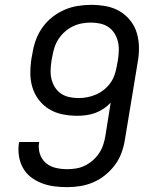

<svg xmlns="http://www.w3.org/2000/svg" viewBox="-20 -763 640 791"><path d="M257 8Q229 8 202.5 4.5Q176 1 151.5 -8.5Q127 -18 107 -33.5Q87 -49 74.5 -71.5Q62 -94 58 -120.5Q54 -147 58 -174Q59 -175 59 -176Q59 -177 59 -178H142Q142 -177 142 -176.5Q142 -176 141 -176Q137 -151 144.5 -128.5Q152 -106 169 -91.5Q186 -77 209 -71.5Q232 -66 257 -66Q275 -66 293.5 -69Q312 -72 329.5 -80.5Q347 -89 362 -102Q377 -115 388 -131.5Q399 -148 405 -166Q411 -184 414 -202L436 -340Q423 -326 406.5 -315Q390 -304 372 -297.5Q354 -291 335.5 -288.5Q317 -286 298 -286Q267 -286 237.5 -292Q208 -298 183 -313Q158 -328 140 -351.5Q122 -375 113.5 -403Q105 -431 105 -462Q105 -493 110 -524L114 -545Q118 -572 128 -599Q138 -626 155 -650Q172 -674 195.5 -692.5Q219 -711 245.5 -722.5Q272 -734 300 -738.5Q328 -743 355 -743Q386 -743 416.5 -737.5Q447 -732 472.5 -717Q498 -702 516.5 -679Q535 -656 543.5 -627.5Q552 -599 552.5 -568Q553 -537 547 -505L495 -190Q491 -163 481.5 -136Q472 -109 455 -85.5Q438 -62 415 -43Q392 -24 365.5 -12.5Q339 -1 311.5 3.5Q284 8 257 8ZM304 -359Q322 -359 340 -362.5Q358 -366 375.5 -373.5Q393 -381 408.5 -393.5Q424 -406 435 -421.5Q446 -437 452 -454.5Q458 -472 461 -490L466 -517Q469 -537 469.5 -556Q470 -575 465.5 -593Q461 -611 451 -626.5Q441 -642 426 -652Q411 -662 392 -666Q373 -670 354 -670Q336 -670 317 -666.5Q298 -663 280.5 -654.5Q263 -646 248 -633Q233 -620 222 -603.5Q211 -587 205 -569Q199 -551 196 -533L192 -512Q189 -492 188.5 -473Q188 -454 192.5 -436Q197 -418 207 -402.5Q217 -387 232 -377Q247 -367 265.5 -363Q284 -359 304 -359Z"/></svg>

Font: Iosevka SS04 Extended Oblique
Style: Regular
Weight: 400
Width: 7
Italic angle: -9°
Monospace: yes
Designer: Belleve Invis
Foundry: Belleve Invis
Version: Version 19.0.0; ttfautohint (v1.8.4)